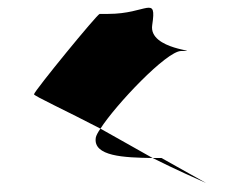

<svg xmlns="http://www.w3.org/2000/svg" viewBox="-20 -514 608 497"><path d="M68 -270C67 -266 154 -226 240 -181C279 -242 411 -382 449 -382C510 -382 364 -384 374 -449C386 -529 361 -478 260 -478H238C232 -478 70 -280 68 -270ZM228 -158C220 -109 302 -106 375 -105C333 -129 284 -156 240 -181C233 -171 229 -163 228 -158ZM375 -105C437 -74 496 -48 514 -40L398 -105ZM514 -40 520 -37Z"/></svg>

Font: Ampere
Style: CndIta
Weight: 400
Version: Version 1